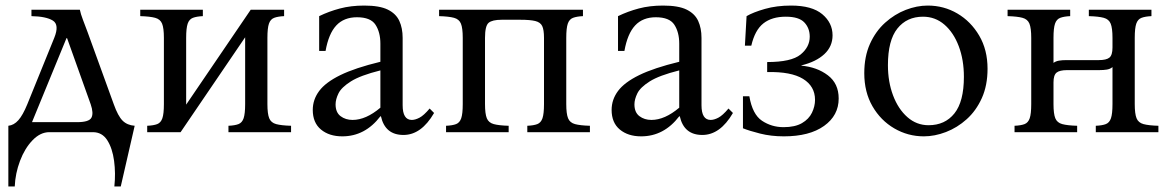

<svg xmlns="http://www.w3.org/2000/svg" viewBox="-20 -475 4209 690"><path d="M295 -359 389 -100Q404 -58 420.5 -41.5Q437 -25 464 -23L414 195H391Q396 148 390 103Q384 58 365.5 29Q347 0 314 0H157Q125 0 97 29Q69 58 52 103Q35 148 33 195H10V-23Q30 -25 46 -43Q62 -61 78 -100L175 -339Q194 -386 170 -401Q146 -416 93 -417V-440H267Q270 -425 278 -404Q286 -383 295 -359ZM257 -36Q300 -36 308.5 -52Q317 -68 306 -100L221 -338H219L95 -36Z M941 -339V-101Q941 -66 947.5 -50Q954 -34 972.5 -29Q991 -24 1026 -23V0H801V-23Q824 -24 837 -29Q850 -34 855.5 -50Q861 -66 861 -101V-341L629 0H509V-23Q532 -24 545 -29Q558 -34 563.5 -50Q569 -66 569 -101V-339Q569 -374 562.5 -390Q556 -406 537.5 -411Q519 -416 484 -417V-440H709V-417Q687 -416 673.5 -411Q660 -406 654.5 -390Q649 -374 649 -339V-99L881 -440H1001V-417Q979 -416 965.5 -411Q952 -406 946.5 -390Q941 -374 941 -339Z M1210 15Q1163 15 1133.5 -9.5Q1104 -34 1104 -80Q1104 -117 1127 -148Q1150 -179 1203 -205Q1256 -231 1347 -253V-318Q1347 -359 1329.5 -386Q1312 -413 1263 -413Q1216 -413 1188.5 -383.5Q1161 -354 1150 -292H1127V-417Q1162 -434 1201.5 -444.5Q1241 -455 1289 -455Q1344 -455 1373.5 -440.5Q1403 -426 1415 -400Q1427 -374 1427 -339V-97Q1427 -44 1460 -44Q1472 -44 1487.5 -52Q1503 -60 1524 -85L1540 -69Q1494 10 1430 10Q1364 10 1349 -57H1347Q1292 15 1210 15ZM1247 -44Q1295 -44 1347 -88V-222Q1275 -204 1241 -182.5Q1207 -161 1196.5 -139.5Q1186 -118 1186 -100Q1186 -71 1204 -57.5Q1222 -44 1247 -44Z M2015 -101Q2015 -66 2021.5 -50Q2028 -34 2046.5 -29Q2065 -24 2100 -23V0H1875V-23Q1898 -24 1911 -29Q1924 -34 1929.5 -50Q1935 -66 1935 -101V-339Q1935 -368 1928.5 -381.5Q1922 -395 1903.5 -399.5Q1885 -404 1850 -404H1783Q1749 -404 1736 -393Q1723 -382 1723 -339V-101Q1723 -66 1729.5 -50Q1736 -34 1754.5 -29Q1773 -24 1808 -23V0H1583V-23Q1606 -24 1619 -29Q1632 -34 1637.5 -50Q1643 -66 1643 -101V-339Q1643 -374 1636.5 -390Q1630 -406 1611.5 -411Q1593 -416 1558 -417V-440H2075V-417Q2053 -416 2039.5 -411Q2026 -406 2020.5 -390Q2015 -374 2015 -339Z M2284 15Q2237 15 2207.5 -9.5Q2178 -34 2178 -80Q2178 -117 2201 -148Q2224 -179 2277 -205Q2330 -231 2421 -253V-318Q2421 -359 2403.5 -386Q2386 -413 2337 -413Q2290 -413 2262.5 -383.5Q2235 -354 2224 -292H2201V-417Q2236 -434 2275.5 -444.5Q2315 -455 2363 -455Q2418 -455 2447.5 -440.5Q2477 -426 2489 -400Q2501 -374 2501 -339V-97Q2501 -44 2534 -44Q2546 -44 2561.5 -52Q2577 -60 2598 -85L2614 -69Q2568 10 2504 10Q2438 10 2423 -57H2421Q2366 15 2284 15ZM2321 -44Q2369 -44 2421 -88V-222Q2349 -204 2315 -182.5Q2281 -161 2270.5 -139.5Q2260 -118 2260 -100Q2260 -71 2278 -57.5Q2296 -44 2321 -44Z M2860 -239Q2916 -234 2955 -204.5Q2994 -175 2994 -121Q2994 -60 2941.5 -22.5Q2889 15 2797 15Q2751 15 2711.5 5Q2672 -5 2650 -14V-129H2673Q2684 -64 2718.5 -41Q2753 -18 2796 -18Q2837 -18 2862 -32.5Q2887 -47 2898 -70Q2909 -93 2909 -116Q2909 -165 2866 -191.5Q2823 -218 2737 -216V-252Q2824 -252 2857 -279Q2890 -306 2890 -343Q2890 -374 2870.5 -394.5Q2851 -415 2804 -415Q2754 -415 2723.5 -391Q2693 -367 2680 -311H2657L2663 -417Q2687 -431 2729 -443Q2771 -455 2823 -455Q2898 -455 2935 -424Q2972 -393 2972 -348Q2972 -308 2942.5 -280.5Q2913 -253 2860 -240Z M3314 -455Q3372 -455 3420.5 -426.5Q3469 -398 3499 -347Q3529 -296 3529 -228Q3529 -168 3508.5 -122.5Q3488 -77 3454 -46.5Q3420 -16 3379.5 -0.5Q3339 15 3300 15Q3243 15 3194 -13.5Q3145 -42 3115.5 -93Q3086 -144 3086 -212Q3086 -272 3106.5 -317.5Q3127 -363 3161 -393.5Q3195 -424 3235 -439.5Q3275 -455 3314 -455ZM3317 -25Q3376 -25 3410 -67.5Q3444 -110 3444 -199Q3444 -260 3425.5 -309Q3407 -358 3374 -386.5Q3341 -415 3297 -415Q3239 -415 3205 -372.5Q3171 -330 3171 -241Q3171 -181 3189.5 -132Q3208 -83 3241 -54Q3274 -25 3317 -25Z M4058 -339V-101Q4058 -66 4064.5 -50Q4071 -34 4089.5 -29Q4108 -24 4143 -23V0H3918V-23Q3941 -24 3954 -29Q3967 -34 3972.5 -50Q3978 -66 3978 -101V-234Q3970 -227 3958 -225Q3946 -223 3931 -223H3815Q3788 -223 3777 -214Q3766 -205 3766 -179V-101Q3766 -66 3772.5 -50Q3779 -34 3797.5 -29Q3816 -24 3851 -23V0H3626V-23Q3649 -24 3662 -29Q3675 -34 3680.5 -50Q3686 -66 3686 -101V-339Q3686 -374 3679.5 -390Q3673 -406 3654.5 -411Q3636 -416 3601 -417V-440H3826V-417Q3804 -416 3790.5 -411Q3777 -406 3771.5 -390Q3766 -374 3766 -339V-249Q3774 -255 3785.5 -257Q3797 -259 3813 -259H3929Q3956 -259 3967 -268Q3978 -277 3978 -304V-339Q3978 -374 3971.5 -390Q3965 -406 3946.5 -411Q3928 -416 3893 -417V-440H4118V-417Q4096 -416 4082.5 -411Q4069 -406 4063.5 -390Q4058 -374 4058 -339Z"/></svg>

Font: Bona Nova
Style: Regular
Weight: 400
Designer: Mateusz Machalski
Foundry: Capitalics
Version: Version 4.001; ttfautohint (v1.8.3)